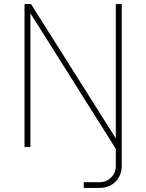

<svg xmlns="http://www.w3.org/2000/svg" viewBox="-20 -720 716 940"><path d="M558 26 122 -666 129 -669V0H100V-700H132L558 -25ZM390 200V172H467Q501 172 524 149Q547 126 547 92V-700H576V91Q576 139 545.5 169.5Q515 200 466 200Z"/></svg>

Font: SUSE Thin
Style: Regular
Weight: 250
Designer: Rene Bieder
Foundry: SUSE
Version: Version 1.000